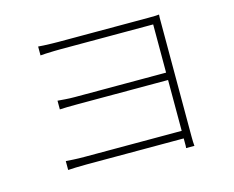

<svg xmlns="http://www.w3.org/2000/svg" viewBox="-98 -824 1195 981"><g transform="rotate(-15 500.0 -333.5)"><path d="M176 -682Q184 -681 205 -680Q226 -679 248.5 -678.5Q271 -678 281 -678Q292 -678 324.5 -678Q357 -678 402 -678Q447 -678 498 -678Q549 -678 599.5 -678Q650 -678 691.5 -678Q733 -678 758 -678Q778 -678 791.5 -678.5Q805 -679 815 -680Q814 -672 814 -663Q814 -654 814 -637Q814 -627 814 -587Q814 -547 814 -488.5Q814 -430 814 -362.5Q814 -295 814 -230.5Q814 -166 814 -114Q814 -62 814 -33Q814 -17 814.5 -6.5Q815 4 816 15H772Q773 10 773 4Q773 -2 773 -11Q773 -20 773 -33Q773 -67 773 -121.5Q773 -176 773 -241.5Q773 -307 773 -373Q773 -439 773 -496.5Q773 -554 773 -592Q773 -630 773 -639Q765 -639 728.5 -639Q692 -639 640 -639Q588 -639 530.5 -639Q473 -639 420 -639Q367 -639 329.5 -639Q292 -639 281 -639Q271 -639 248.5 -638.5Q226 -638 205 -637Q184 -636 176 -635ZM200 -389Q214 -388 238.5 -386Q263 -384 291 -384Q308 -384 349 -384Q390 -384 444 -384Q498 -384 556 -384Q614 -384 666 -384Q718 -384 754 -384Q790 -384 799 -384V-345Q790 -345 754 -345Q718 -345 666.5 -345Q615 -345 556.5 -345Q498 -345 444 -345Q390 -345 349.5 -345Q309 -345 292 -345Q264 -345 240 -344.5Q216 -344 200 -343ZM161 -80Q175 -79 201 -77.5Q227 -76 259 -76Q275 -76 317 -76Q359 -76 415.5 -76Q472 -76 532.5 -76Q593 -76 649 -76Q705 -76 745.5 -76Q786 -76 800 -76V-36Q786 -36 745.5 -36Q705 -36 649.5 -36Q594 -36 533 -36Q472 -36 416 -36Q360 -36 318 -36Q276 -36 259 -36Q228 -36 201.5 -35Q175 -34 161 -33Z"/></g></svg>

Font: Noto Sans SC ExtraLight
Style: Regular
Weight: 250
Designer: Ryoko NISHIZUKA 西塚涼子 (kana, bopomofo & ideographs); Paul D. Hunt (Latin, Greek & Cyrillic); Sandoll Communications 산돌커뮤니
Foundry: Adobe
Version: Version 2.004-H2;hotconv 1.0.118;makeotfexe 2.5.65603